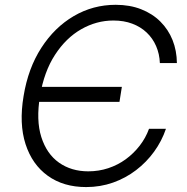

<svg xmlns="http://www.w3.org/2000/svg" viewBox="-20 -757 765 787"><path d="M333 9.8Q240.2 9.8 176 -36.4Q111.8 -82.5 84.7 -166.3Q57.6 -250 76.7 -363.3Q95.2 -477.1 149.4 -561Q203.6 -645 282.5 -691.2Q361.3 -737.3 454.1 -737.3Q512.2 -737.3 558.3 -719.2Q604.5 -701.2 637.2 -668.7Q669.9 -636.2 687.3 -592.8Q704.6 -549.3 705.1 -498.5H635.3Q633.8 -536.1 619.9 -568.1Q606 -600.1 581.3 -623.5Q556.6 -647 522.2 -659.9Q487.8 -672.9 444.8 -672.9Q375.5 -672.9 313 -637.2Q250.5 -601.6 205.6 -532.5Q160.6 -463.4 144 -363.8Q127.4 -264.2 149.4 -195.1Q171.4 -126 221.9 -90.3Q272.5 -54.7 341.8 -54.7Q384.8 -54.7 423.8 -67.6Q462.9 -80.6 495.4 -104.2Q527.8 -127.9 552.5 -159.7Q577.1 -191.4 590.8 -229H660.2Q643.1 -178.7 611.8 -135.5Q580.6 -92.3 537.8 -59.6Q495.1 -26.9 443.1 -8.5Q391.1 9.8 333 9.8ZM115.2 -339.4 125 -400.9H479.5L469.7 -339.4Z"/></svg>

Font: Inter 16pt Light
Style: Italic
Weight: 300
Italic angle: -9.3988°
Version: Version 4.001;git-66647c0bb